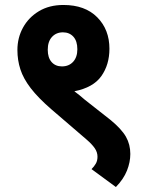

<svg xmlns="http://www.w3.org/2000/svg" viewBox="-20 -652 570 772"><path d="M50 -451Q50 -500 72.5 -541Q95 -582 136.5 -607Q178 -632 235 -632Q322 -632 371 -582.5Q420 -533 420 -456Q420 -392 387.5 -346Q355 -300 279 -285Q290 -277 301 -268Q312 -259 321 -251L424 -170Q469 -133 486.5 -102Q504 -71 504 -33Q504 0 490.5 34Q477 68 446 100L348 28Q359 17 365.5 5.5Q372 -6 372 -22Q372 -40 361 -56Q350 -72 328 -91L186 -213Q133 -259 103.5 -297.5Q74 -336 62 -373Q50 -410 50 -451ZM172 -452Q172 -420 187.5 -402.5Q203 -385 229 -385Q257 -385 274 -403.5Q291 -422 291 -454Q291 -487 275 -504.5Q259 -522 233 -522Q206 -522 189 -503.5Q172 -485 172 -452Z"/></svg>

Font: Noto Sans SemiCondensed
Style: Bold
Weight: 700
Width: 4
Designer: Monotype Design Team
Foundry: Monotype Imaging Inc.
Version: Version 2.013; ttfautohint (v1.8.4.7-5d5b)